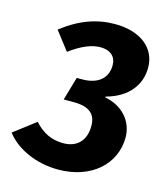

<svg xmlns="http://www.w3.org/2000/svg" viewBox="-136 -774 763 874"><g transform="rotate(15 246.0 -336.5)"><path d="M119 -511C174 -552 221 -571 262 -571C309 -571 336 -546 336 -506C336 -448 297 -408 218 -408H193L161 -298H208C286 -298 314 -266 314 -214C314 -145 275 -105 210 -105C157 -105 114 -124 73 -169L-29 -91C22 -24 118 17 218 17C378 17 478 -81 478 -203C478 -281 423 -341 341 -356L342 -360C446 -388 495 -457 495 -537C495 -627 422 -690 298 -690C214 -690 134 -662 52 -598Z"/></g></svg>

Font: Fira Sans OT
Style: Bold Italic
Weight: 700
Italic angle: -8°
Designer: Carrois Corporate & Edenspiekermann
Foundry: Carrois Corporate GbR & Edenspiekermann AG
Version: Version 2.001